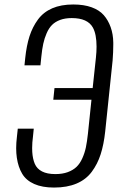

<svg xmlns="http://www.w3.org/2000/svg" viewBox="-20 -845 546 869"><path d="M224.6 3.9Q171.4 3.9 135 -12.2Q98.6 -28.3 80.6 -58.3Q62.5 -88.4 56.2 -130.9Q53.2 -151.4 53.2 -174.3Q53.2 -198.7 56.6 -226.1L60.5 -262.7H132.8L129.4 -228.5Q125.5 -199.7 125.5 -174.8Q125.5 -166 126 -157.2Q127.9 -126 137.5 -103.5Q147 -81.1 170.2 -69.1Q193.4 -57.1 230.5 -57.1Q262.7 -57.1 286.6 -65.9Q310.5 -74.7 326.2 -89.6Q341.8 -104.5 352.5 -128.4Q363.3 -152.3 368.7 -178Q374 -203.6 377.9 -239.3L394 -393.6H221.2L226.6 -446.3H399.4L414.1 -583.5Q417 -610.8 417 -633.8Q417 -689.9 400.4 -720.2Q376.5 -763.2 304.7 -763.2Q274.9 -763.2 252.4 -754.9Q230 -746.6 215.6 -732.2Q201.2 -717.8 191.2 -694.8Q181.2 -671.9 175.8 -647Q170.4 -622.1 167 -587.9L163.1 -549.3H90.8L94.2 -582.5Q100.1 -638.7 113.5 -680.7Q127 -722.7 151.6 -756.3Q176.3 -790 216.3 -807.4Q256.3 -824.7 311.5 -824.7Q359.9 -824.7 394.8 -812Q429.7 -799.3 449.7 -776.4Q469.7 -753.4 481 -721.7Q492.2 -689.9 492.7 -652.3Q492.7 -647.5 492.7 -642.6Q492.7 -608.9 489.7 -571.3L456.1 -249.5Q449.7 -190.4 435.5 -146.5Q421.4 -102.5 395.3 -67.4Q369.1 -32.2 326.4 -14.2Q283.7 3.9 224.6 3.9Z"/></svg>

Font: Oswald
Style: Light
Weight: 300
Designer: Vernon Adams
Foundry: Vernon Adams
Version: 3.0; ttfautohint (v0.95.6-bc232) -l 8 -r 50 -G 200 -x 0 -w "